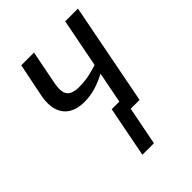

<svg xmlns="http://www.w3.org/2000/svg" viewBox="-210 -633 938 938"><g transform="rotate(-45 259.0 -164.0)"><path d="M194.8 -528.3 162.1 -360.4Q156.2 -334 156.2 -314Q156.2 -282.2 175 -267.6Q193.8 -252.9 231.9 -252.9Q259.3 -252.9 287.6 -257.3Q315.9 -261.7 361.3 -275.9L410.6 -528.3H498.5L396 0H335L295.9 199.2H216.3L267.6 -64H320.3L351.6 -225.1Q311.5 -204.6 275.1 -193.8Q238.8 -183.1 198.7 -183.1Q135.3 -183.1 101.1 -215.6Q66.9 -248 66.9 -307.1Q66.9 -334.5 73.7 -364.3L106.9 -528.3Z"/></g></svg>

Font: Liberation Sans
Style: Italic
Weight: 400
Italic angle: -12°
Designer: Steve Matteson
Foundry: Ascender Corporation
Version: Version 2.1.5